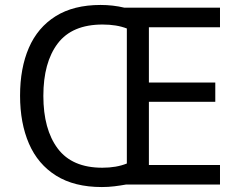

<svg xmlns="http://www.w3.org/2000/svg" viewBox="-20 -745 968 775"><path d="M386 -725Q436 -725 482 -714H868V-635H581V-412H849V-334H581V-79H868V0H488Q466 4 441.5 7Q417 10 391 10Q280 10 206.5 -36Q133 -82 97 -165Q61 -248 61 -359Q61 -470 96.5 -552Q132 -634 204.5 -679.5Q277 -725 386 -725ZM394 -646Q271 -646 213 -569.5Q155 -493 155 -358Q155 -223 213 -145.5Q271 -68 393 -68Q450 -68 492 -85V-630Q451 -646 394 -646Z"/></svg>

Font: Noto Sans Bengali UI
Style: Regular
Weight: 400
Designer: Jelle Bosma - Monotype Design Team
Foundry: Monotype Imaging Inc.
Version: Version 2.003; ttfautohint (v1.8.4.7-5d5b)